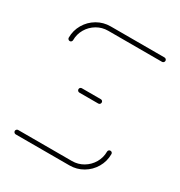

<svg xmlns="http://www.w3.org/2000/svg" viewBox="-130 -612 663 706"><g transform="rotate(30 201.5 -259.5)"><path d="M367 -122.2Q371.1 -122.2 373.7 -119.6Q376.3 -117 376.3 -113Q376.3 -82.2 361.1 -56.3Q345.9 -30.4 320 -15.2Q294.1 0 263.3 0H35.2Q31.5 0 28.7 -2.8Q25.9 -5.6 25.9 -9.3Q25.9 -13.3 28.7 -15.9Q31.5 -18.5 35.2 -18.5H263.3Q288.9 -18.5 310.6 -31.3Q332.2 -44.1 345 -65.7Q357.8 -87.4 357.8 -113Q357.8 -117 360.6 -119.6Q363.3 -122.2 367 -122.2ZM250.7 -259.3Q250.7 -255.6 248.1 -252.8Q245.6 -250 241.5 -250H161.1Q157.4 -250 154.6 -252.8Q151.9 -255.6 151.9 -259.3Q151.9 -263.3 154.6 -265.9Q157.4 -268.5 161.1 -268.5H241.5Q245.6 -268.5 248.1 -265.9Q250.7 -263.3 250.7 -259.3ZM35.6 -396.3Q31.9 -396.3 29.1 -399.1Q26.3 -401.9 26.3 -405.6Q26.3 -436.3 41.5 -462.2Q56.7 -488.1 82.6 -503.3Q108.5 -518.5 139.3 -518.5H367.8Q371.5 -518.5 374.3 -515.7Q377 -513 377 -509.3Q377 -505.6 374.3 -502.8Q371.5 -500 367.8 -500H139.3Q113.7 -500 92 -487.2Q70.4 -474.4 57.6 -452.8Q44.8 -431.1 44.8 -405.6Q44.8 -401.9 42.2 -399.1Q39.6 -396.3 35.6 -396.3Z"/></g></svg>

Font: 26F Galaxy Hebrew Hairline
Style: Regular
Weight: 50
Designer: C₂₉H₂₅N₃O₅
Version: Version 1.000